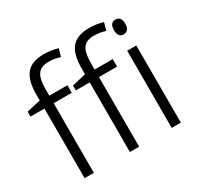

<svg xmlns="http://www.w3.org/2000/svg" viewBox="-161 -957 1185 1149"><g transform="rotate(-30 432.0 -382.5)"><path d="M111 -481H15V-515L111 -537V-577Q111 -675 148.5 -720Q186 -765 270 -765Q318 -765 366 -751L351 -698Q312 -711 272 -711Q219 -711 197 -680Q175 -649 175 -580V-533H300V-481H175V0H111ZM424 -481H328V-515L424 -537V-577Q424 -675 461.5 -720Q499 -765 583 -765Q631 -765 679 -751L664 -698Q625 -711 585 -711Q532 -711 510 -680Q488 -649 488 -580V-533H613V-481H488V0H424ZM706 -679Q706 -730 745 -730Q764 -730 774 -717Q784 -704 784 -679Q784 -655 774 -641.5Q764 -628 745 -628Q706 -628 706 -679ZM713 -533H776V0H713Z"/></g></svg>

Font: OpenSansMMV
Style: Light
Weight: 300
Foundry: Ascender Corporation
Version: Version 4.001